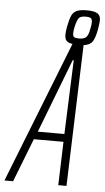

<svg xmlns="http://www.w3.org/2000/svg" viewBox="-97 -891 508 928"><g transform="rotate(5 157.0 -427.0)"><path d="M353 -813Q353 -799 348 -769Q340 -725 328 -707Q316 -689 285 -685L262 0H222L229 -211H85L3 0H-39L231 -686Q210 -689 201.5 -698.5Q193 -708 193 -728Q193 -742 198 -769Q205 -805 213 -822Q221 -839 237.5 -846.5Q254 -854 286 -854Q322 -854 337.5 -844.5Q353 -835 353 -813ZM315 -799Q315 -813 308.5 -818Q302 -823 283 -823Q259 -823 250.5 -813Q242 -803 234 -769Q230 -752 230 -737Q230 -724 236.5 -719.5Q243 -715 260 -715Q285 -715 295.5 -726Q306 -737 311 -769Q315 -785 315 -799ZM230 -249 244 -608H239L101 -249Z"/></g></svg>

Font: Saira Ultra Condensed ExLight
Style: Italic
Weight: 200
Width: 1
Italic angle: -12°
Designer: Hector Gatti with collaboration of the Omnibus-Type team
Foundry: Omnibus-Type
Version: Version 1.001; ttfautohint (v1.8)